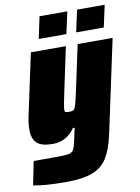

<svg xmlns="http://www.w3.org/2000/svg" viewBox="-110 -757 750 1027"><g transform="rotate(-10 265.0 -243.0)"><path d="M-13 193 13 65H134Q186 65 204.5 61Q223 57 231 41.5Q239 26 248 -19Q250 -29 253.5 -45Q257 -61 260 -72H250Q205 -7 131 -7Q69 -7 44 -30.5Q19 -54 19 -103Q19 -144 32 -197L99 -510H289L235 -255Q223 -198 221 -178Q221 -166 226 -163.5Q231 -161 246 -161Q263 -161 270 -166Q277 -171 282.5 -189.5Q288 -208 300 -262L353 -510H543L435 -5Q417 77 388 122Q359 167 306.5 186.5Q254 206 165 206Q47 206 -13 193ZM153 -573 178 -692H329L303 -573ZM356 -573 382 -692H532L506 -573Z"/></g></svg>

Font: Saira Semi Condensed Black
Style: Italic
Weight: 900
Width: 4
Italic angle: -12°
Designer: Hector Gatti with collaboration of the Omnibus-Type team
Foundry: Omnibus-Type
Version: Version 1.001; ttfautohint (v1.8)